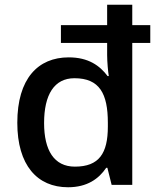

<svg xmlns="http://www.w3.org/2000/svg" viewBox="-20 -780 665 810"><path d="M267 10C348 10 397 -26 428 -72H433L451 0H538V-599H614V-674H538V-760H432V-674H237V-599H432V-548C432 -520 436 -475 439 -459H434C401 -503 353 -538 270 -538C140 -538 53 -448 53 -262C53 -83 137 10 267 10ZM296 -77C208 -77 166 -146 166 -261C166 -381 209 -450 294 -450C400 -450 435 -385 435 -262V-246C435 -133 398 -77 296 -77Z"/></svg>

Font: Noto Sans Lao UI Med
Style: Regular
Weight: 500
Designer: Monotype Design Team
Foundry: Monotype Imaging Inc.
Version: Version 2.000